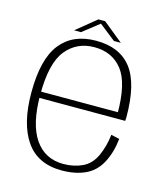

<svg xmlns="http://www.w3.org/2000/svg" viewBox="-106 -774 749 861"><g transform="rotate(15 269.0 -343.5)"><path d="M259.5 4.5V-25.5Q173.5 -25.5 126.5 -94.2Q79.5 -163 79.5 -298.5Q79.5 -445.5 129 -506.5Q178.5 -567.5 260 -567.5Q343 -567.5 389.8 -507.8Q436.5 -448 436.5 -305.5L441.5 -313H72.5V-284H478Q479 -292 479 -300.5Q479 -456.5 424.5 -527Q370 -597.5 260 -597.5Q153 -597.5 95.8 -526Q38.5 -454.5 38.5 -298.5Q38.5 -154 93.2 -74.8Q148 4.5 259.5 4.5ZM259.5 -25.5V4.5Q323 4.5 369.2 -17Q415.5 -38.5 441 -87.2Q466.5 -136 473 -199L434 -207.5Q428 -153 407.5 -108Q387 -63 347.8 -44.2Q308.5 -25.5 259.5 -25.5ZM151.5 -617H183.5L260 -677L336.5 -617H368.5L275.5 -692.5H244Z"/></g></svg>

Font: Anybody UltraCondensed Thin ExtraLight
Style: Regular
Weight: 250
Version: Version 1.111